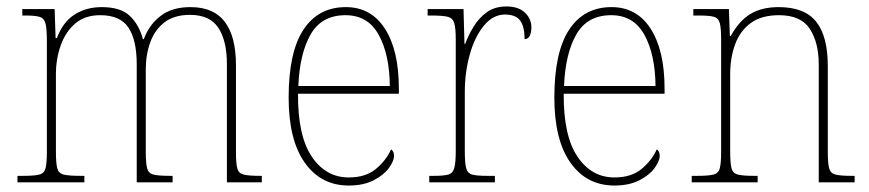

<svg xmlns="http://www.w3.org/2000/svg" viewBox="-20 -564 2690 594"><path d="M34 0V-20H52Q87 -20 102 -24Q117 -28 121 -44Q125 -60 125 -95V-438Q125 -474 121 -490.5Q117 -507 103.5 -511.5Q90 -516 60 -516H49V-536H149L152 -446H156Q174 -495 210 -518.5Q246 -542 295 -542Q354 -542 382.5 -514Q411 -486 422 -443H425Q441 -487 476.5 -514.5Q512 -542 569 -542Q641 -542 675.5 -496.5Q710 -451 710 -362V-93Q710 -59 714 -43.5Q718 -28 733.5 -24Q749 -20 783 -20H790V0H682V-365Q682 -438 655.5 -478Q629 -518 568 -518Q519 -518 489 -495Q459 -472 445 -433.5Q431 -395 431 -349V-95Q431 -60 435 -44Q439 -28 454.5 -24Q470 -20 504 -20H514V0H403V-365Q403 -440 377.5 -478.5Q352 -517 290 -517Q243 -517 213 -491.5Q183 -466 168 -424Q153 -382 153 -334V-95Q153 -60 157 -44Q161 -28 176.5 -24Q192 -20 228 -20H241V0Z M1059 10Q973 10 923 -60.5Q873 -131 873 -262Q873 -403 919 -472.5Q965 -542 1050 -542Q1128 -542 1171 -475Q1214 -408 1214 -290V-274H902Q901 -144 944.5 -79.5Q988 -15 1059 -15Q1111 -15 1142.5 -41Q1174 -67 1190 -102Q1199 -96 1199 -82Q1199 -66 1183 -44Q1167 -22 1135.5 -6Q1104 10 1059 10ZM1186 -298Q1185 -396 1151.5 -456.5Q1118 -517 1049 -517Q975 -517 941 -457.5Q907 -398 903 -298Z M1308 0V-20H1323Q1353 -20 1367 -24Q1381 -28 1385.5 -44.5Q1390 -61 1390 -97V-441Q1390 -476 1385.5 -492Q1381 -508 1365.5 -512Q1350 -516 1315 -516H1303V-536H1414L1417 -428H1419Q1429 -455 1445.5 -482Q1462 -509 1486.5 -526.5Q1511 -544 1547 -544Q1584 -544 1604 -525Q1624 -506 1624 -479Q1624 -464 1619 -453.5Q1614 -443 1603 -443Q1603 -481 1589.5 -500Q1576 -519 1542 -519Q1505 -519 1476.5 -484Q1448 -449 1433 -394Q1418 -339 1418 -280V-97Q1418 -61 1422 -44.5Q1426 -28 1440.5 -24Q1455 -20 1485 -20H1511V0Z M1881 10Q1795 10 1745 -60.5Q1695 -131 1695 -262Q1695 -403 1741 -472.5Q1787 -542 1872 -542Q1950 -542 1993 -475Q2036 -408 2036 -290V-274H1724Q1723 -144 1766.5 -79.5Q1810 -15 1881 -15Q1933 -15 1964.5 -41Q1996 -67 2012 -102Q2021 -96 2021 -82Q2021 -66 2005 -44Q1989 -22 1957.5 -6Q1926 10 1881 10ZM2008 -298Q2007 -396 1973.5 -456.5Q1940 -517 1871 -517Q1797 -517 1763 -457.5Q1729 -398 1725 -298Z M2120 0V-20H2138Q2172 -20 2187.5 -24Q2203 -28 2207 -44Q2211 -60 2211 -95V-442Q2211 -476 2207 -492Q2203 -508 2188.5 -512Q2174 -516 2144 -516H2125V-536H2235L2238 -453H2241Q2267 -500 2302 -521Q2337 -542 2389 -542Q2469 -542 2505 -497Q2541 -452 2541 -359V-95Q2541 -60 2545 -44Q2549 -28 2564.5 -24Q2580 -20 2613 -20H2624V0H2513V-365Q2513 -432 2485.5 -474.5Q2458 -517 2390 -517Q2336 -517 2303 -493Q2270 -469 2254.5 -427.5Q2239 -386 2239 -334V-95Q2239 -60 2243 -44Q2247 -28 2262.5 -24Q2278 -20 2312 -20H2324V0Z"/></svg>

Font: Noto Serif Bengali SemiCondensed Thin
Style: Regular
Weight: 100
Width: 4
Designer: Juan Bruce, Universal Thirst, Indian Type Foundry and the Monotype Design Team.
Foundry: Monotype Imaging Inc.
Version: Version 2.003; ttfautohint (v1.8.4.7-5d5b)